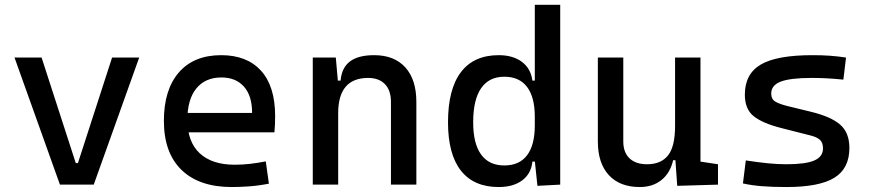

<svg xmlns="http://www.w3.org/2000/svg" viewBox="-20 -752 3556 782"><path d="M224.1 0 39.1 -517.6H149.4L288.6 -87.9H297.4L436.5 -517.6H546.9L361.8 0Z M923.8 9.8Q791.5 9.8 719.5 -59.8Q647.5 -129.4 647.5 -259.8Q647.5 -386.7 708.5 -457Q769.5 -527.3 880.9 -527.3Q985.8 -527.3 1043.2 -463.9Q1100.6 -400.4 1100.6 -279.3Q1100.6 -243.7 1097.7 -212.9H734.4V-292H1006.8Q1006.8 -361.8 973.6 -399.2Q940.4 -436.5 881.8 -436.5Q815.9 -436.5 779.5 -391.6Q743.2 -346.7 743.2 -264.6Q743.2 -174.8 793.2 -127.9Q843.3 -81.1 935.5 -81.1Q967.8 -81.1 999 -84.7Q1030.3 -88.4 1062.5 -94.7L1075.2 -3.9Q1029.3 4.9 991.2 7.3Q953.1 9.8 923.8 9.8Z M1572.3 0V-336.9Q1572.3 -383.8 1547.9 -409.2Q1523.4 -434.6 1479.5 -434.6Q1357.4 -434.6 1357.4 -291L1327.1 -423.8H1367.2Q1371.6 -476.1 1405.3 -501.7Q1439 -527.3 1503.9 -527.3Q1585.9 -527.3 1630.9 -477.5Q1675.8 -427.7 1675.8 -336.9V0ZM1253.9 0V-517.6H1347.7L1357.4 -408.2V0Z M2011.2 9.8Q1909.7 9.8 1857.2 -57.1Q1804.7 -124 1804.7 -253.9Q1804.7 -388.7 1857.2 -458Q1909.7 -527.3 2011.2 -527.3Q2069.3 -527.3 2105.7 -500Q2142.1 -472.7 2148.4 -423.8H2188.5L2158.2 -276.4Q2158.2 -356.4 2126.7 -397.9Q2095.2 -439.5 2034.2 -439.5Q1971.7 -439.5 1939.5 -392.6Q1907.2 -345.7 1907.2 -253.9Q1907.2 -167 1939.5 -122.6Q1971.7 -78.1 2034.2 -78.1Q2095.2 -78.1 2126.7 -119.6Q2158.2 -161.1 2158.2 -241.2L2193.4 -93.8H2148.4Q2143.6 -44.9 2107.2 -17.6Q2070.8 9.8 2011.2 9.8ZM2168.9 4.9 2158.2 -96.7V-732.4H2261.7V0Z M2585.9 9.8Q2504.4 9.8 2459.7 -38.8Q2415 -87.4 2415 -175.8V-517.6H2518.6V-175.8Q2518.6 -131.3 2543.9 -107.2Q2569.3 -83 2615.2 -83Q2671.9 -83 2700.7 -118.9Q2729.5 -154.8 2729.5 -239.3L2755.9 -99.6H2721.7Q2709.5 -46.9 2673.8 -18.6Q2638.2 9.8 2585.9 9.8ZM2738.3 4.9 2729.5 -119.1V-210H2833V-93.8L2904.3 -83V0ZM2729.5 -146.5V-517.6H2833V-175.8Z M3182.6 9.8Q3124 9.8 3082.3 6.3Q3040.5 2.9 3005.9 -4.9L3017.6 -98.6Q3068.8 -90.8 3108.2 -86.9Q3147.5 -83 3182.6 -83Q3261.2 -83 3296.6 -98.4Q3332 -113.8 3332 -147.5Q3332 -170.9 3319.6 -182.4Q3307.1 -193.8 3281.2 -200.2L3162.1 -230.5Q3085.4 -250 3049.6 -278.8Q3013.7 -307.6 3013.7 -366.2Q3013.7 -451.2 3078.9 -489.3Q3144 -527.3 3289.1 -527.3Q3326.7 -527.3 3359.1 -525.1Q3391.6 -522.9 3425.8 -517.6L3415 -427.7Q3375.5 -431.6 3345.2 -433.1Q3314.9 -434.6 3286.1 -434.6Q3199.2 -434.6 3160.2 -419.7Q3121.1 -404.8 3121.1 -371.1Q3121.1 -348.6 3137.2 -338.6Q3153.3 -328.6 3186.5 -320.3L3282.2 -296.9Q3363.8 -277.3 3401.6 -244.6Q3439.5 -211.9 3439.5 -149.4Q3439.5 -65.9 3378.4 -28.1Q3317.4 9.8 3182.6 9.8Z"/></svg>

Font: Cascadia Code
Style: Regular
Weight: 400
Designer: Aaron Bell
Foundry: Saja Typeworks
Version: Version 2404.023